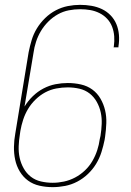

<svg xmlns="http://www.w3.org/2000/svg" viewBox="-20 -763 540 791"><path d="M197 8Q169 8 142.5 2Q116 -4 95.5 -19Q75 -34 61.5 -56.5Q48 -79 42.5 -105Q37 -131 37.5 -158.5Q38 -186 43 -213L98 -548Q103 -573 110.5 -598Q118 -623 132 -646Q146 -669 166 -688.5Q186 -708 210 -720.5Q234 -733 259.5 -738Q285 -743 310 -743Q334 -743 357 -739Q380 -735 400 -725.5Q420 -716 435.5 -700Q451 -684 459.5 -663.5Q468 -643 470 -619.5Q472 -596 468 -572Q468 -571 468 -570Q468 -569 468 -568H448Q448 -569 448.5 -570Q449 -571 449 -572Q452 -593 450.5 -613.5Q449 -634 442 -652.5Q435 -671 421.5 -685.5Q408 -700 390 -709Q372 -718 352 -721.5Q332 -725 310 -725Q287 -725 263.5 -720.5Q240 -716 218.5 -704Q197 -692 179 -674Q161 -656 148.5 -635Q136 -614 128.5 -591Q121 -568 118 -545L81 -324Q95 -347 115 -366.5Q135 -386 159 -398.5Q183 -411 208.5 -416Q234 -421 259 -421Q287 -421 313.5 -415Q340 -409 360.5 -394Q381 -379 394 -356.5Q407 -334 413 -308.5Q419 -283 418 -255.5Q417 -228 413 -200L411 -187Q406 -162 398 -136.5Q390 -111 376 -88Q362 -65 342 -46Q322 -27 298 -14.5Q274 -2 248 3Q222 8 197 8ZM197 -10Q220 -10 243.5 -15Q267 -20 289 -31.5Q311 -43 329.5 -60.5Q348 -78 360.5 -99.5Q373 -121 380.5 -144Q388 -167 391 -190L394 -203Q398 -228 399 -252.5Q400 -277 395 -300Q390 -323 378.5 -343.5Q367 -364 349 -378Q331 -392 307.5 -397.5Q284 -403 259 -403Q236 -403 212 -398.5Q188 -394 166.5 -382.5Q145 -371 126.5 -353Q108 -335 95.5 -314Q83 -293 75.5 -270Q68 -247 64 -224L62 -210Q58 -186 57 -161Q56 -136 61 -113Q66 -90 77.5 -69.5Q89 -49 107 -35Q125 -21 148.5 -15.5Q172 -10 197 -10Z"/></svg>

Font: Iosevka SS04 Thin
Style: Italic
Weight: 100
Italic angle: -9°
Monospace: yes
Designer: Belleve Invis
Foundry: Belleve Invis
Version: Version 19.0.0; ttfautohint (v1.8.4)